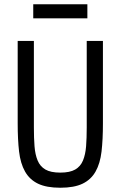

<svg xmlns="http://www.w3.org/2000/svg" viewBox="-20 -869 568 901"><path d="M136 -849H390V-783H136ZM139 -677V-271Q139 -221 142 -182.5Q145 -144 156.5 -116Q168 -88 193 -73.5Q218 -59 263 -59Q308 -59 333 -73.5Q358 -88 369.5 -116Q381 -144 384 -182.5Q387 -221 387 -271V-677H463V-290Q463 -214 456.5 -158Q450 -102 428.5 -64Q407 -26 367.5 -7Q328 12 263 12Q198 12 158.5 -7Q119 -26 97.5 -64Q76 -102 69.5 -158Q63 -214 63 -290V-677Z"/></svg>

Font: PlemolJP
Style: Regular
Weight: 400
Monospace: yes
Version: v2.0.4; ttfautohint (v1.8.4.7-5d5b-dirty) -l 6 -r 45 -G 200 